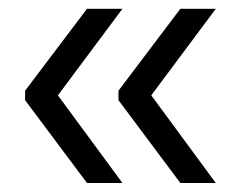

<svg xmlns="http://www.w3.org/2000/svg" viewBox="-20 -461 535 436"><path d="M323.5 -244.5 470 -45.5H389.5L249 -233.5V-255L389.5 -441H470ZM111.5 -244.5 258 -45.5H177.5L37 -233.5V-255L177.5 -441H258Z"/></svg>

Font: Anek Bangla
Style: Regular
Weight: 400
Designer: Sulekha Rajkumar (Bangla), Yesha Goshar (Latin)
Foundry: Ek Type
Version: Version 1.003